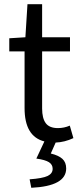

<svg xmlns="http://www.w3.org/2000/svg" viewBox="-20 -662 379 908"><path d="M127.9 226.1 120.1 186Q181.2 181.6 205.1 170.2Q229 158.7 229 136.2Q229 116.2 211.4 105Q193.8 93.8 151.9 87.9L189.9 6.8Q96.2 -16.6 96.2 -150.9V-418.9H23.9V-481L100.1 -485.8L109.9 -642.1H179.2V-485.8H311V-418.9H179.2V-148.9Q179.2 -102.5 196.5 -79.3Q213.9 -56.2 253.9 -56.2Q283.2 -56.2 310.1 -67.9L327.1 -8.8Q285.2 10.7 243.2 12.2L220.2 64Q256.8 72.8 274.9 89.1Q293 105.5 293 134.8Q293 218.3 127.9 226.1Z"/></svg>

Font: Source Sans Pro
Style: Regular
Weight: 400
Designer: Paul D. Hunt
Foundry: Adobe Systems Incorporated
Version: Version 3.006;hotconv 1.0.111;makeotfexe 2.5.65597